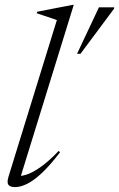

<svg xmlns="http://www.w3.org/2000/svg" viewBox="-20 -755 487 785"><path d="M212.5 -673Q203.5 -676.5 189.5 -681Q175.5 -685.5 160 -690.8Q144.5 -696 130 -701L132 -707L276 -735H281.5L60.5 -20L48 -37.5Q61 -33 85.2 -40Q109.5 -47 143.8 -70.5Q178 -94 220 -138L225.5 -132.5Q185 -79.5 151.8 -48.2Q118.5 -17 91.2 -3.5Q64 10 42 10Q21 10 14.2 0.2Q7.5 -9.5 15 -33.5ZM295 -535 384.5 -725H447L446 -719L309 -535Z"/></svg>

Font: Newsreader 60pt Light
Style: Italic
Weight: 300
Italic angle: -17°
Designer: Hugues Gentile
Foundry: Production Type
Version: Version 1.003